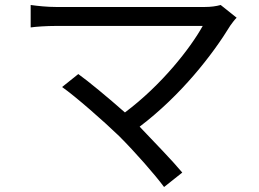

<svg xmlns="http://www.w3.org/2000/svg" viewBox="-20 -705 1040 770"><path d="M865 -685C847 -680 826 -677 801 -677H205C170 -677 131 -681 103 -685V-595C123 -598 166 -601 205 -601H793C743 -511 628 -364 481 -254C412 -315 332 -381 294 -408L229 -356C282 -319 397 -218 458 -159C522 -95 601 -5 638 45L711 -13C671 -61 598 -136 540 -197C706 -323 832 -485 904 -603C911 -612 918 -623 929 -634Z"/></svg>

Font: Spoqa Han Sans Neo Regular
Style: Regular
Weight: 400
Designer: [Spoqa Han Sans Neo] Dong-huui Kim  Younghwa Kang  Yujin Lee  [Noto Sans] Ryoko NISHIZUKA  (kana & ideographs); Paul D. 
Foundry: Spoqa (http://www.spoqa-han-sans.com)
Version: Version 1.000